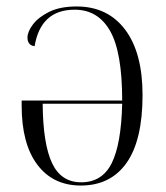

<svg xmlns="http://www.w3.org/2000/svg" viewBox="-20 -564 515 594"><path d="M230 10Q144 10 95.5 -54.5Q47 -119 47 -237V-253H358Q358 -403 320.5 -468.5Q283 -534 211 -534Q106 -534 87 -421Q65 -424 65 -448Q65 -466 82 -488.5Q99 -511 132.5 -527.5Q166 -544 217 -544Q313 -544 367 -472.5Q421 -401 421 -270Q421 -130 371.5 -60Q322 10 230 10ZM231 0Q296 0 325.5 -59Q355 -118 358 -243H112Q113 -119 141 -59.5Q169 0 231 0Z"/></svg>

Font: Noto Serif Display SemiCondensed Light
Style: Regular
Weight: 300
Width: 4
Designer: Monotype Design Team
Foundry: Monotype Imaging Inc.
Version: Version 2.009